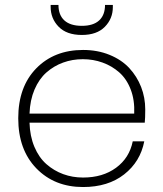

<svg xmlns="http://www.w3.org/2000/svg" viewBox="-20 -753 665 781"><path d="M100.1 -291H525.9Q528.3 -345.7 511.7 -388.9Q495.1 -432.1 465.1 -458.5Q435.1 -484.9 397.2 -498.5Q359.4 -512.2 316.9 -512.2Q274.4 -512.2 236.8 -498.5Q199.2 -484.9 168.9 -458.3Q138.7 -431.6 120.4 -388.7Q102.1 -345.7 100.1 -291ZM566.9 -178.2Q550.8 -95.2 485.1 -43.7Q419.4 7.8 317.9 7.8Q201.7 7.8 127.9 -68.1Q54.2 -144 54.2 -272Q54.2 -399.9 127.4 -474.9Q200.7 -549.8 317.9 -549.8Q377 -549.8 425.8 -529.8Q474.6 -509.8 505.9 -476.1Q537.1 -442.4 554 -399.2Q570.8 -356 570.8 -308.1Q570.8 -272 568.8 -253.9H100.1Q101.6 -199.2 119.9 -155.8Q138.2 -112.3 168.7 -85.4Q199.2 -58.6 237.1 -44.7Q274.9 -30.8 317.9 -30.8Q397.9 -30.8 452.1 -70.6Q506.3 -110.4 520 -178.2ZM439 -724.1Q439 -677.2 406.5 -644Q374 -610.8 313 -610.8Q251 -610.8 218.5 -644.3Q186 -677.7 186 -725.1V-732.9H217.8Q217.8 -691.9 241.9 -669.9Q266.1 -647.9 313 -647.9Q359.4 -647.9 383.3 -669.9Q407.2 -691.9 407.2 -732.9H439Z"/></svg>

Font: SVN-Poppins ExtraLight
Style: Regular
Weight: 200
Designer: Ninad Kale (Devanagari), Jonny Pinhorn (Latin)
Foundry: Indian Type Foundry
Version: Version 3.002 2017